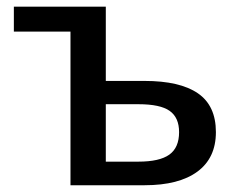

<svg xmlns="http://www.w3.org/2000/svg" viewBox="-20 -548 700 568"><path d="M407.2 -308.6Q512.2 -308.6 565.4 -272Q618.7 -235.4 618.7 -157.2Q618.7 -80.6 564 -40.3Q509.3 0 407.7 0H188.5V-454.6H21V-528.3H293V-308.6ZM293 -69.8H389.2Q452.1 -69.8 481 -90.6Q509.8 -111.3 509.8 -157.2Q509.8 -200.2 481.9 -220Q454.1 -239.7 389.6 -239.7H293Z"/></svg>

Font: Arimo Medium
Style: Regular
Weight: 500
Designer: Steve Matteson
Foundry: Monotype Imaging Inc.
Version: Version 1.33